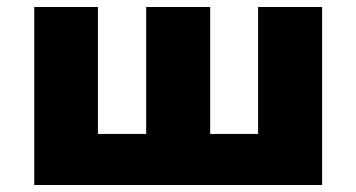

<svg xmlns="http://www.w3.org/2000/svg" viewBox="-20 -529 1019 549"><path d="M78 0V-509H260V-146H398V-509H581V-146H718V-509H901V0Z"/></svg>

Font: Nunito Sans 6pt Black
Style: Regular
Weight: 900
Version: Version 3.101;gftools[0.9.27]